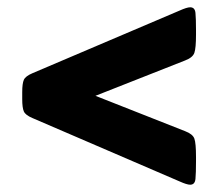

<svg xmlns="http://www.w3.org/2000/svg" viewBox="-20 -508 600 527"><path d="M502 -1Q493 -1 473 -10L69 -184Q50 -192 45.5 -202Q41 -212 41 -236V-255Q41 -279 45.5 -289Q50 -299 69 -307L473 -479Q493 -488 502 -488Q515 -488 516.5 -472.5Q518 -457 518 -425V-413Q518 -376 513.5 -363Q509 -350 488 -342L242 -245L488 -148Q509 -140 513.5 -127.5Q518 -115 518 -77V-65Q518 -33 516.5 -17Q515 -1 502 -1Z"/></svg>

Font: Asap Black
Style: Regular
Weight: 900
Designer: Pablo Cosgaya
Foundry: Omnibus-Type
Version: Version 3.001; ttfautohint (v1.8.4.7-5d5b)